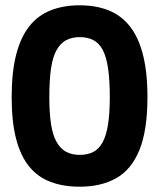

<svg xmlns="http://www.w3.org/2000/svg" viewBox="-20 -692 600 724"><path d="M280 12Q219 12 171 -6Q123 -24 90.5 -63.5Q58 -103 41 -167.5Q24 -232 24 -326Q24 -420 41 -486Q58 -552 90.5 -593Q123 -634 171 -653Q219 -672 280 -672Q342 -672 389.5 -653Q437 -634 469.5 -593Q502 -552 519 -486Q536 -420 536 -326Q536 -201 506 -127Q476 -53 419 -20.5Q362 12 280 12ZM281 -108Q311 -108 332.5 -119.5Q354 -131 367.5 -156.5Q381 -182 387.5 -223.5Q394 -265 394 -326Q394 -391 387.5 -434.5Q381 -478 367.5 -503.5Q354 -529 332.5 -540.5Q311 -552 281 -552Q251 -552 229.5 -540.5Q208 -529 193.5 -503.5Q179 -478 172.5 -434.5Q166 -391 166 -326Q166 -265 172.5 -223.5Q179 -182 193.5 -156.5Q208 -131 229.5 -119.5Q251 -108 281 -108Z"/></svg>

Font: Titillium Web SemiBold
Style: Regular
Weight: 600
Designer: Mohamed Gaber, Accademia di Belle Arti di Urbino
Foundry: Kief Type Foundry, Accademia di Belle Arti di Urbino
Version: Version 3.000; ttfautohint (v1.8.4)